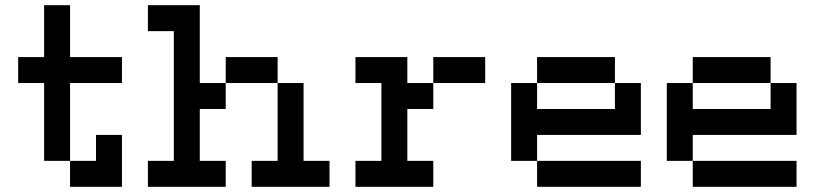

<svg xmlns="http://www.w3.org/2000/svg" viewBox="-20 -720 3140 740"><path d="M50 -400H150V-100H250V-400H450V-500H250V-700H150V-500H50ZM250 0H450V-200H350V-100H250Z M550 0H850V-100H750V-300H850V-400H750V-700H550V-600H650V-100H550ZM850 -400H1050V-100H950V0H1250V-100H1150V-400H1050V-500H850Z M1350 0H1650V-100H1550V-300H1650V-400H1550V-500H1350V-400H1450V-100H1350ZM1650 -400H1850V-500H1650Z M1950 -100H2050V0H2450V-100H2050V-200H2450V-400H2350V-500H2050V-400H1950ZM2050 -300V-400H2350V-300Z M2550 -100H2650V0H3050V-100H2650V-200H3050V-400H2950V-500H2650V-400H2550ZM2650 -300V-400H2950V-300Z"/></svg>

Font: Connection Serif
Style: Regular
Weight: 400
Version: Version 0.2